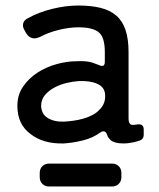

<svg xmlns="http://www.w3.org/2000/svg" viewBox="-20 -805 575 696"><path d="M211 -285Q137 -283 91 -319Q43 -354 43 -421Q43 -461 63.5 -491Q84 -521 115.5 -541.5Q147 -562 185 -572.5Q223 -583 258 -583Q292 -585 315 -578L339 -569Q345 -566 350 -566Q360 -566 360 -581V-616Q360 -670 338 -688Q316 -706 264 -706Q231 -706 192.5 -696.5Q154 -687 125 -671Q113 -666 105 -666Q87 -666 75 -684L69 -695Q61 -708 64 -720Q67 -732 81 -739Q121 -761 170 -773Q219 -785 264 -785Q310 -785 344.5 -776.5Q379 -768 401.5 -748.5Q424 -729 435 -696.5Q446 -664 446 -616V-375Q446 -356 456 -353Q463 -351 479 -354Q501 -357 501 -335V-317Q501 -300 485 -295L468 -290Q446 -285 427 -285Q395 -285 381 -297Q377 -301 373.5 -305.5Q370 -310 368 -317Q364 -329 355 -329Q349 -329 344 -325Q317 -305 280.5 -296Q244 -287 211 -285ZM212 -364Q228 -365 246.5 -367.5Q265 -370 282.5 -375Q300 -380 316 -388.5Q332 -397 343 -410Q363 -431 361 -461Q360 -489 333 -501Q307 -513 265 -511Q246 -510 222.5 -504.5Q199 -499 178 -488Q157 -477 143 -460.5Q129 -444 129 -420Q131 -391 152 -378Q175 -363 212 -364ZM124 -163V-178Q124 -193 133.5 -202.5Q143 -212 158 -212H386Q401 -212 410.5 -202.5Q420 -193 420 -178V-163Q420 -148 410.5 -138.5Q401 -129 386 -129H158Q143 -129 133.5 -138.5Q124 -148 124 -163Z"/></svg>

Font: Higure Gothic Medium
Style: Regular
Weight: 500
Designer: Yoshimichi Ohira
Foundry: Positype
Version: Version 1.000